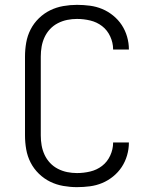

<svg xmlns="http://www.w3.org/2000/svg" viewBox="-20 -763 640 791"><path d="M297 8Q269 8 240.5 3Q212 -2 186.5 -14.5Q161 -27 140 -47.5Q119 -68 106 -93.5Q93 -119 88 -147.5Q83 -176 83 -205V-530Q83 -559 88 -587.5Q93 -616 106 -641.5Q119 -667 140 -687.5Q161 -708 186.5 -720.5Q212 -733 240.5 -738Q269 -743 297 -743Q324 -743 350.5 -739.5Q377 -736 401 -726Q425 -716 446 -699Q467 -682 481.5 -660Q496 -638 503.5 -612Q511 -586 511 -560V-559H446V-560Q446 -587 434 -613Q422 -639 400.5 -655.5Q379 -672 352 -678.5Q325 -685 297 -685Q277 -685 257 -681Q237 -677 218.5 -667.5Q200 -658 186 -643Q172 -628 163.5 -609.5Q155 -591 151.5 -571Q148 -551 148 -530V-205Q148 -184 151.5 -164Q155 -144 163.5 -125.5Q172 -107 186 -92Q200 -77 218.5 -67.5Q237 -58 257 -54Q277 -50 297 -50Q325 -50 352 -56.5Q379 -63 400.5 -79.5Q422 -96 434 -122Q446 -148 446 -175V-176H511V-175Q511 -149 503.5 -123Q496 -97 481.5 -75Q467 -53 446 -36Q425 -19 401 -9Q377 1 350.5 4.5Q324 8 297 8Z"/></svg>

Font: Iosevka Aile Light
Style: Regular
Weight: 300
Designer: Belleve Invis
Foundry: Belleve Invis
Version: Version 27.3.5; ttfautohint (v1.8.4)